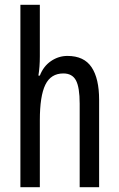

<svg xmlns="http://www.w3.org/2000/svg" viewBox="-20 -780 496 800"><path d="M146 -545Q146 -501 140 -465H146Q161 -504 192.5 -525.5Q224 -547 261 -547Q330 -547 361.5 -500Q393 -453 393 -364V0H312V-348Q312 -416 296.5 -445Q281 -474 244 -474Q192 -474 169 -427Q146 -380 146 -279V0H65V-760H146Z"/></svg>

Font: Noto Sans Lao ExtraCondensed
Style: Regular
Weight: 400
Width: 2
Designer: Monotype Design Team
Foundry: Monotype Imaging Inc.
Version: Version 2.003; ttfautohint (v1.8.4.7-5d5b)